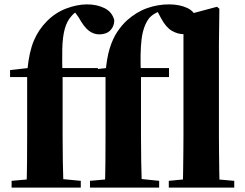

<svg xmlns="http://www.w3.org/2000/svg" viewBox="-20 -857 1119 877"><path d="M33 0V-31L145 -41H245L349 -31V0ZM101 0Q103 -59 103.5 -119Q104 -179 104 -238V-505H26V-537L160 -552L104 -522L105 -537Q113 -620 134.5 -671Q156 -722 195 -761Q234 -800 283.5 -818.5Q333 -837 378 -837Q422 -837 457 -820Q492 -803 502 -765Q502 -737 484 -718.5Q466 -700 433 -700Q408 -700 386 -716.5Q364 -733 339 -778L318 -807V-824H368V-816Q352 -813 336 -806.5Q320 -800 306 -783Q286 -761 276 -725.5Q266 -690 264.5 -634.5Q263 -579 266 -495V-238Q266 -179 267 -119Q268 -59 270 0ZM186 -505V-546H427V-505ZM391 0V-31L503 -41H610L707 -31V0ZM459 0Q461 -59 461.5 -119Q462 -179 462 -238V-505H384V-537L518 -552L462 -522Q467 -590 481 -635.5Q495 -681 516 -712Q537 -743 560 -764Q604 -803 652.5 -820Q701 -837 752 -837Q800 -837 835.5 -820.5Q871 -804 881 -764Q880 -736 866 -718.5Q852 -701 818 -701Q792 -701 765.5 -716Q739 -731 716 -773L696 -811V-823H742V-813Q716 -809 696.5 -800Q677 -791 662 -775Q634 -739 626.5 -676Q619 -613 624 -512V-238Q624 -179 625 -119Q626 -59 628 0ZM544 -505V-546H752V-505ZM751 0V-31L855 -41H935L1050 -31V0ZM815 0Q816 -37 816.5 -77.5Q817 -118 817.5 -159Q818 -200 818 -238V-785L971 -826L982 -817L980 -656V-238Q980 -200 980.5 -159Q981 -118 981.5 -77.5Q982 -37 983 0Z"/></svg>

Font: Noto Serif JP Black
Style: Regular
Weight: 900
Designer: Ryoko NISHIZUKA 西塚涼子 (kana & ideographs); Frank Grießhammer (Latin, Greek & Cyrillic); Wenlong ZHANG 张文龙 (bopomofo); San
Foundry: Adobe
Version: Version 2.003-H1;hotconv 1.1.1;makeotfexe 2.6.0